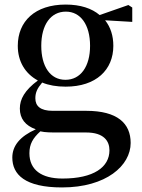

<svg xmlns="http://www.w3.org/2000/svg" viewBox="-20 -563 624 842"><path d="M267 -213C200 -213 161 -272 161 -362C161 -454 202 -512 269 -512C333 -512 375 -455 375 -362C375 -272 334 -213 267 -213ZM268 -183C402 -183 477 -257 477 -362C477 -406 465 -444 441 -474L560 -467V-530L543 -541L417 -497C383 -526 333 -543 268 -543C133 -543 58 -469 58 -362C58 -295 89 -241 146 -210C88 -167 67 -128 67 -87C67 -43 91 -12 137 4C68 35 34 76 34 128C34 202 89 259 252 259C446 259 553 163 553 64C553 -22 495 -77 358 -77H211C157 -77 135 -98 135 -132C135 -158 144 -176 165 -201C194 -189 228 -183 268 -183ZM157 13C179 18 202 18 239 18H358C436 18 460 56 460 96C460 170 391 220 254 220C162 220 109 182 109 109C109 69 124 43 157 13Z"/></svg>

Font: Noto Serif CJK KR SemiBold
Style: Regular
Weight: 600
Designer: Ryoko NISHIZUKA 西塚涼子 (kana & ideographs); Frank Grießhammer (Latin, Greek & Cyrillic); Wenlong ZHANG 张文龙 (bopomofo); San
Foundry: Adobe
Version: Version 2.001;hotconv 1.1.0;makeotfexe 2.6.0